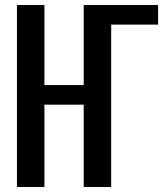

<svg xmlns="http://www.w3.org/2000/svg" viewBox="-20 -745 650 765"><path d="M47.5 -725H157V-406H313.5V-725H610V-647H423V0H313.5V-328H157V0H47.5Z"/></svg>

Font: JuliaMono SemiBold
Style: Regular
Weight: 600
Monospace: yes
Designer: cormullion
Foundry: corm
Version: Version 0.055; ttfautohint (v1.8.4)